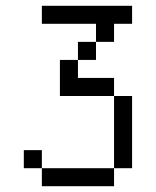

<svg xmlns="http://www.w3.org/2000/svg" viewBox="-20 -520 540 665"><path d="M437.5 -437.5V-500H125V-437.5H312.5V-375H250V-312.5H187.5Q187.5 -312.5 187.5 -187.5H375Q375 -187.5 375 62.5H125V125H375V62.5H437.5Q437.5 62.5 437.5 -187.5H375V-250H250V-312.5H312.5V-375H375V-437.5ZM125 62.5V0H62.5V62.5Z"/></svg>

Font: BFUnifontExMono
Style: Regular
Weight: 500
Version: Version 15.0.06